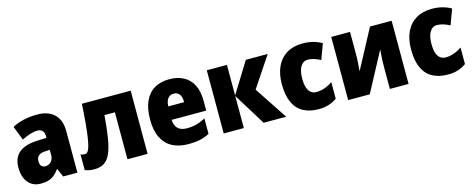

<svg xmlns="http://www.w3.org/2000/svg" viewBox="-31 -1089 4010 1624"><g transform="rotate(-15 1973.5 -276.5)"><path d="M301.3 -563Q395 -563 448.5 -512.5Q502 -461.9 502 -362.8V0H377.4L345.7 -73.2H342.3Q321.8 -44.9 299.6 -26.4Q277.3 -7.8 248.8 1Q220.2 9.8 180.2 9.8Q132.3 9.8 98.9 -12.9Q65.4 -35.6 48.1 -75.9Q30.8 -116.2 30.8 -168.9Q30.8 -257.8 85.2 -301.3Q139.6 -344.7 243.7 -349.1L325.7 -352.1V-363.3Q325.7 -398.4 310.1 -414.8Q294.4 -431.2 265.6 -431.2Q237.3 -431.2 202.6 -420.4Q168 -409.7 128.9 -390.1L80.6 -513.2Q124.5 -537.6 179.7 -550.3Q234.9 -563 301.3 -563ZM326.2 -247.1 289.1 -245.1Q246.6 -243.7 227.5 -226.8Q208.5 -210 208.5 -178.2Q208.5 -149.9 220.9 -136Q233.4 -122.1 255.9 -122.1Q285.2 -122.1 305.7 -144Q326.2 -166 326.2 -201.2Z M1116.7 0H940.4V-411.1H849.1Q839.8 -293.5 826.7 -212.9Q813.5 -132.3 791.5 -83.3Q769.5 -34.2 735.4 -12.2Q701.2 9.8 649.4 9.8Q627.4 9.8 606 5.9Q584.5 2 567.4 -4.9V-143.1Q575.7 -138.2 585 -136.2Q594.2 -134.3 605 -134.3Q617.7 -134.3 627.9 -145.8Q638.2 -157.2 646.7 -185.1Q655.3 -212.9 662.8 -260.7Q670.4 -308.6 677 -380.6Q683.6 -452.6 689.5 -553.2H1116.7Z M1455.6 -562.5Q1528.8 -562.5 1581.5 -533.9Q1634.3 -505.4 1662.4 -449.2Q1690.4 -393.1 1690.4 -310.1V-225.1H1387.7Q1389.2 -175.8 1415.8 -149.2Q1442.4 -122.6 1495.6 -122.6Q1540.5 -122.6 1578.4 -132.6Q1616.2 -142.6 1658.2 -165V-30.3Q1620.6 -9.3 1576.4 0.2Q1532.2 9.8 1472.2 9.8Q1390.1 9.8 1332 -21.5Q1273.9 -52.7 1242.9 -115.7Q1211.9 -178.7 1211.9 -273.4Q1211.9 -369.6 1241.2 -433.8Q1270.5 -498 1325 -530.3Q1379.4 -562.5 1455.6 -562.5ZM1460.9 -435.1Q1431.2 -435.1 1411.4 -413.6Q1391.6 -392.1 1389.6 -342.3H1528.8Q1528.8 -372.1 1520.8 -392.8Q1512.7 -413.6 1497.6 -424.3Q1482.4 -435.1 1460.9 -435.1Z M2125 -553.2H2316.9L2139.6 -288.1L2330.6 0H2132.8L1959.5 -280.8V0H1783.2V-553.2H1959.5V-285.2Z M2614.7 9.8Q2535.6 9.8 2480 -20.3Q2424.3 -50.3 2395 -113.3Q2365.7 -176.3 2365.7 -273.9Q2365.7 -364.7 2396.2 -429.4Q2426.8 -494.1 2484.6 -528.6Q2542.5 -563 2623.5 -563Q2671.9 -563 2713.4 -552.2Q2754.9 -541.5 2791 -521L2741.2 -386.2Q2711.9 -401.9 2684.8 -410.4Q2657.7 -418.9 2629.4 -418.9Q2604 -418.9 2585 -402.6Q2565.9 -386.2 2555.2 -354.2Q2544.4 -322.3 2544.4 -274.4Q2544.4 -226.6 2555.2 -195.6Q2565.9 -164.6 2585.4 -149.9Q2605 -135.3 2631.8 -135.3Q2668.5 -135.3 2704.6 -147.9Q2740.7 -160.6 2774.4 -184.1V-39.1Q2742.2 -15.6 2703.1 -2.9Q2664.1 9.8 2614.7 9.8Z M3037.6 -553.2V-364.3Q3037.6 -345.2 3037.1 -326.4Q3036.6 -307.6 3035.4 -288.8Q3034.2 -270 3032.7 -250.2Q3031.2 -230.5 3029.3 -210L3212.4 -553.2H3401.9V0H3238.3V-187Q3238.3 -213.4 3239.3 -240.2Q3240.2 -267.1 3241.9 -293.5Q3243.7 -319.8 3246.1 -344.2L3062 0H2873V-553.2Z M3746.6 9.8Q3667.5 9.8 3611.8 -20.3Q3556.2 -50.3 3526.9 -113.3Q3497.6 -176.3 3497.6 -273.9Q3497.6 -364.7 3528.1 -429.4Q3558.6 -494.1 3616.5 -528.6Q3674.3 -563 3755.4 -563Q3803.7 -563 3845.2 -552.2Q3886.7 -541.5 3922.9 -521L3873 -386.2Q3843.8 -401.9 3816.7 -410.4Q3789.6 -418.9 3761.2 -418.9Q3735.8 -418.9 3716.8 -402.6Q3697.8 -386.2 3687 -354.2Q3676.3 -322.3 3676.3 -274.4Q3676.3 -226.6 3687 -195.6Q3697.8 -164.6 3717.3 -149.9Q3736.8 -135.3 3763.7 -135.3Q3800.3 -135.3 3836.4 -147.9Q3872.6 -160.6 3906.2 -184.1V-39.1Q3874 -15.6 3835 -2.9Q3795.9 9.8 3746.6 9.8Z"/></g></svg>

Font: Open Sans SemiCondensed ExtraBold
Style: Regular
Weight: 800
Width: 4
Designer: Monotype Design Team
Foundry: Monotype Imaging Inc.
Version: Version 3.000